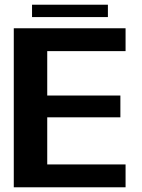

<svg xmlns="http://www.w3.org/2000/svg" viewBox="-20 -795 602 815"><path d="M38.5 0H513V-97H180.5V-297H491V-389.5H180.5V-578H513V-675H38.5ZM116 -722.5H438V-775H116Z"/></svg>

Font: Anybody Thin SemiBold
Style: Regular
Weight: 600
Version: Version 1.113;gftools[0.9.25]